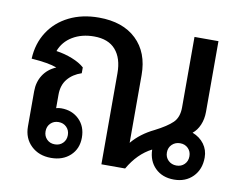

<svg xmlns="http://www.w3.org/2000/svg" viewBox="-68 -678 986 781"><g transform="rotate(10 424.5 -288.0)"><path d="M803 -100Q803 -51 773 -20.5Q743 10 695 10Q647 10 617.5 -19Q588 -48 587 -95Q530 -66 492 0H394V-376Q394 -438 364 -472.5Q334 -507 275 -507Q224 -507 186.5 -484.5Q149 -462 134 -422Q169 -417 200.5 -404.5Q232 -392 251 -375V-351Q215 -339 194 -313.5Q173 -288 173 -249V-193Q183 -196 194 -196Q239 -196 268 -167.5Q297 -139 297 -93Q297 -47 266.5 -18.5Q236 10 187 10Q137 10 105 -20.5Q73 -51 73 -100V-245Q73 -283 91.5 -312Q110 -341 145 -356Q111 -369 40 -374Q43 -437 74 -485Q105 -533 158.5 -559.5Q212 -586 281 -586Q380 -586 436 -532.5Q492 -479 492 -386V-106Q527 -148 583 -175Q632 -200 654.5 -222Q677 -244 677 -285V-576H776V-284Q776 -254 765.5 -229.5Q755 -205 737 -191Q768 -179 785.5 -155Q803 -131 803 -100ZM741 -94Q741 -114 728 -127Q715 -140 695 -140Q675 -140 661.5 -127Q648 -114 648 -94Q648 -74 661.5 -61Q675 -48 695 -48Q715 -48 728 -61Q741 -74 741 -94ZM147 -93Q147 -73 160 -60Q173 -47 193 -47Q213 -47 226 -60Q239 -73 239 -93Q239 -113 226 -126Q213 -139 193 -139Q173 -139 160 -126Q147 -113 147 -93Z"/></g></svg>

Font: Sarabun Medium
Style: Regular
Weight: 500
Designer: Suppakit Chalermlarp | Katatrad Co.,Ltd.
Foundry: Cadson Demak Co.,Ltd.
Version: Version 1.000; ttfautohint (v1.6)